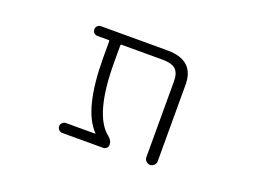

<svg xmlns="http://www.w3.org/2000/svg" viewBox="-85 -726 1170 885"><g transform="rotate(20 500.0 -283.5)"><path d="M736.3 -48.8Q736.3 -38.1 728 -29.8Q719.7 -21.5 708.5 -21.5Q697.3 -21.5 689 -29.8Q680.7 -38.1 680.7 -48.8V-420.9Q680.7 -461.9 661.6 -479.5Q642.6 -497.1 595.7 -497.1H395.5Q391.6 -497.1 391.6 -492.2V-411.1Q391.6 -151.4 482.4 -81.1Q502 -65.4 502 -44.9Q502 -35.2 495.1 -28.3Q488.3 -21.5 478.5 -21.5H278.3Q268.6 -21.5 261.2 -28.8Q253.9 -36.1 253.9 -45.9Q253.9 -55.7 261.2 -63Q268.6 -70.3 278.3 -70.3H420.9Q421.9 -70.3 422.4 -71.3Q422.9 -72.3 421.9 -73.2Q337.9 -158.2 336.9 -411.1V-492.2Q336.9 -497.1 333 -497.1H278.3Q267.6 -497.1 260.7 -503.9Q253.9 -510.7 253.9 -521Q253.9 -531.2 260.7 -538.1Q267.6 -544.9 278.3 -544.9H603.5Q736.3 -544.9 736.3 -424.8Z"/></g></svg>

Font: Rounded-L Mgen+ 1m light
Style: Regular
Weight: 200
Designer: [Source Han Sans]
Ryoko NISHIZUKA  (kana & ideographs); Paul D. Hunt (Latin, Greek & Cyrillic); Wenlong ZHANG  (bopomofo
Version: Version 1.059.20150602